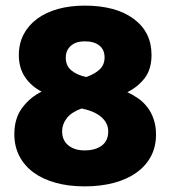

<svg xmlns="http://www.w3.org/2000/svg" viewBox="-20 -645 600 683"><path d="M31 -168Q31 -224 59 -261.5Q87 -299 128 -319Q90 -339 68.5 -371.5Q47 -404 47 -449Q47 -490 64 -522.5Q81 -555 112 -578Q143 -601 186 -613Q229 -625 281 -625Q392 -625 455.5 -578Q519 -531 519 -450Q519 -399 495 -367.5Q471 -336 433 -317Q453 -308 471.5 -295Q490 -282 504 -264Q518 -246 526.5 -221.5Q535 -197 535 -166Q535 -123 517 -89Q499 -55 465.5 -31Q432 -7 385 5.5Q338 18 281 18Q225 18 179 5.5Q133 -7 100 -31Q67 -55 49 -89.5Q31 -124 31 -168ZM365 -178Q365 -207 340.5 -228.5Q316 -250 270 -259Q234 -246 217.5 -224.5Q201 -203 201 -178Q201 -146 223 -128Q245 -110 281 -110Q319 -110 342 -127Q365 -144 365 -178ZM214 -440Q214 -411 234 -394.5Q254 -378 287 -371Q318 -382 335 -398.5Q352 -415 352 -441Q352 -468 333.5 -483Q315 -498 281 -498Q250 -498 232 -482Q214 -466 214 -440Z"/></svg>

Font: Baloo 2 ExtraBold
Style: Regular
Weight: 800
Designer: Sarang Kulkarni and Ek Type
Foundry: Ek Type
Version: Version 1.640;hotconv 1.0.111;makeotfexe 2.5.65597; ttfautoh